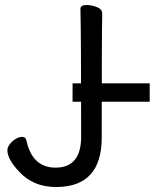

<svg xmlns="http://www.w3.org/2000/svg" viewBox="-20 -731 638 774"><path d="M206.1 22.9Q113.3 22.9 56.2 -40Q10.3 -88.9 9.8 -125Q9.8 -137.2 19.8 -150.1Q29.8 -163.1 43.5 -171.1Q57.1 -179.2 68.8 -179.2Q84 -179.2 86.9 -163.1Q110.8 -55.2 204.1 -55.2Q307.1 -55.2 307.1 -180.2Q307.1 -589.4 304.2 -694.8Q304.2 -710.9 329.1 -710.9Q349.1 -710.9 370.6 -702.4Q392.1 -693.8 392.1 -676.8Q390.1 -587.9 390.1 -176.8Q390.1 22.9 206.1 22.9ZM583.5 -395V-320.8H272.5V-395Z"/></svg>

Font: LXGW WenKai Screen R
Style: Regular
Weight: 400
Designer: Fontworks Inc.
Version: Version 1.235;May 31, 2022